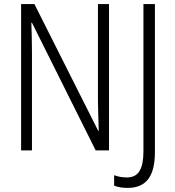

<svg xmlns="http://www.w3.org/2000/svg" viewBox="-20 -734 855 937"><path d="M512 0H447L136 -623H133Q134 -590 135 -555Q136 -520 136 -480V0H83V-714H148L459 -96H462Q461 -132 459.5 -172Q458 -212 458 -242V-714H512ZM603 183Q564 183 537 172V121Q550 126 566 129Q582 132 599 132Q642 132 661 100.5Q680 69 680 5V-714H736V9Q736 98 703 140.5Q670 183 603 183Z"/></svg>

Font: Noto Sans Condensed Light
Style: Regular
Weight: 300
Width: 3
Designer: Monotype Design Team
Foundry: Monotype Imaging Inc.
Version: Version 2.013; ttfautohint (v1.8.4.7-5d5b)